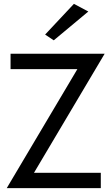

<svg xmlns="http://www.w3.org/2000/svg" viewBox="-20 -980 585 1000"><path d="M440 -920 260 -770 215 -800 365 -960ZM35 -620V-700H525L157 -80H505V0H15L383 -620Z"/></svg>

Font: Jost*
Style: Regular
Weight: 400
Version: Version 3.7